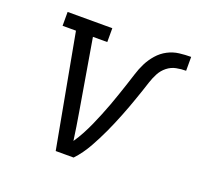

<svg xmlns="http://www.w3.org/2000/svg" viewBox="-98 -642 796 755"><g transform="rotate(20 300.0 -265.0)"><path d="M206 0 119 -472H63V-530H250V-472H190L240 -177Q245 -148 249.5 -119Q254 -90 258 -61Q273 -83 285 -105.5Q297 -128 307.5 -151.5Q318 -175 327.5 -198.5Q337 -222 346 -246Q355 -270 363 -294Q371 -318 379 -341.5Q387 -365 394.5 -389.5Q402 -414 413.5 -437Q425 -460 442.5 -480Q460 -500 483 -512Q506 -524 531 -527Q556 -530 580 -530V-472Q560 -472 539.5 -468Q519 -464 502 -450.5Q485 -437 475 -418Q465 -399 458.5 -379Q452 -359 445.5 -339.5Q439 -320 432 -300.5Q425 -281 418 -261.5Q411 -242 403 -222.5Q395 -203 387 -183.5Q379 -164 370 -145Q361 -126 351.5 -107Q342 -88 331.5 -69.5Q321 -51 308.5 -33.5Q296 -16 281 0Z"/></g></svg>

Font: Iosevka Slab LtExObl
Style: Regular
Weight: 300
Width: 7
Italic angle: -9°
Monospace: yes
Designer: Belleve Invis
Foundry: Belleve Invis
Version: Version 11.1.0; ttfautohint (v1.8.3)